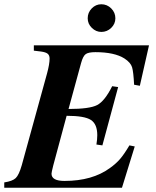

<svg xmlns="http://www.w3.org/2000/svg" viewBox="-47 -882 734 902"><path d="M586 -194 526 0H-27V-25Q12 -31 27 -45.5Q42 -60 55 -105L174 -537Q186 -581 186 -607Q186 -622 177 -629.5Q168 -637 145 -640L112 -644V-669H653L610 -479L583 -484Q580 -544 573.5 -566Q567 -588 538 -607Q491 -637 401 -637Q369 -637 356 -628Q343 -619 334 -586L275 -370Q374 -370 409.5 -388.5Q445 -407 480 -477L508 -473L434 -199L406 -203Q410 -228 410 -247Q410 -299 380 -318.5Q350 -338 266 -338L203 -104Q195 -72 195 -66Q195 -32 256 -32Q387 -32 470 -93Q498 -113 517 -135Q536 -157 561 -199ZM429 -862Q456 -862 475.5 -842.5Q495 -823 495 -796Q495 -770 475.5 -751Q456 -732 429 -732Q404 -732 384.5 -751Q365 -770 365 -796Q365 -823 384 -842.5Q403 -862 429 -862Z"/></svg>

Font: STIX
Style: Bold Italic
Weight: 700
Italic angle: -16.33°
Designer: MicroPress Inc., with final additions and corrections provided by Coen Hoffman, Elsevier (retired)
Version: Version 1.1.1